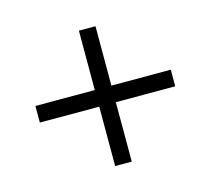

<svg xmlns="http://www.w3.org/2000/svg" viewBox="-90 -706 780 711"><g transform="rotate(30 300.0 -350.0)"><path d="M139 -144 94 -189 255 -350 94 -511 139 -556 300 -395 461 -556 506 -511 345 -350 506 -189 461 -144 300 -305Z"/></g></svg>

Font: DM Mono Light
Style: Regular
Weight: 300
Designer: Colophon Foundry
Foundry: Colophon Foundry
Version: Version 1.000; ttfautohint (v1.8.2.53-6de2)